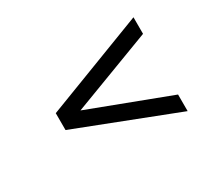

<svg xmlns="http://www.w3.org/2000/svg" viewBox="-78 -596 662 602"><g transform="rotate(-30 252.5 -295.0)"><path d="M452.1 -464.8V-404.8L162.1 -294.9L452.1 -185.1V-125L90.8 -265.1V-326.2Z"/></g></svg>

Font: Halibut Cnd
Style: Regular
Weight: 400
Width: 3
Designer: Matteo Maggi
Foundry: Collletttivo
Version: Version 3.080 | FøM Fix